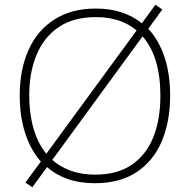

<svg xmlns="http://www.w3.org/2000/svg" viewBox="-20 -761 799 808"><path d="M696 -358Q696 -250 661 -167Q626 -84 555.5 -37Q485 10 379 10Q316 10 265.5 -7.5Q215 -25 178 -58L116 27L87 7L152 -81Q108 -131 85.5 -202Q63 -273 63 -359Q63 -467 99.5 -549.5Q136 -632 208 -678.5Q280 -725 384 -725Q443 -725 491.5 -709Q540 -693 577 -663L634 -741L663 -721L604 -640Q648 -593 672 -521.5Q696 -450 696 -358ZM103 -359Q103 -283 121 -220.5Q139 -158 175 -114L555 -633Q523 -660 480 -674.5Q437 -689 384 -689Q289 -689 227 -647Q165 -605 134 -530.5Q103 -456 103 -359ZM655 -358Q655 -522 580 -608L200 -88Q233 -59 278 -42.5Q323 -26 380 -26Q474 -26 535 -68Q596 -110 625.5 -184.5Q655 -259 655 -358Z"/></svg>

Font: Noto Sans Bengali UI ExtraLight
Style: Regular
Weight: 200
Designer: Jelle Bosma - Monotype Design Team
Foundry: Monotype Imaging Inc.
Version: Version 2.003; ttfautohint (v1.8.4.7-5d5b)